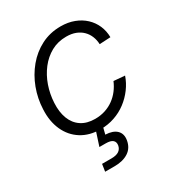

<svg xmlns="http://www.w3.org/2000/svg" viewBox="-176 -641 876 954"><g transform="rotate(-30 262.0 -164.0)"><path d="M233.9 10.3Q170.4 10.3 124.5 -18.6Q78.6 -47.4 55.2 -99.1Q31.7 -150.9 35.2 -218.3Q37.6 -278.8 58.6 -335Q79.6 -391.1 116.7 -435.8Q153.8 -480.5 204.3 -506.3Q254.9 -532.2 315.9 -532.2Q358.4 -532.2 392.8 -519Q427.2 -505.9 451.9 -482.7Q476.6 -459.5 490 -428.7Q503.4 -397.9 503.9 -361.8L440.4 -358.4Q439.5 -382.8 430.9 -403.8Q422.4 -424.8 406.7 -440.4Q391.1 -456.1 368.2 -465.1Q345.2 -474.1 314.5 -474.1Q266.6 -474.1 228 -452.9Q189.5 -431.6 161.4 -395.3Q133.3 -358.9 117.4 -313.2Q101.6 -267.6 99.1 -218.3Q96.2 -167.5 110.8 -128.9Q125.5 -90.3 157.2 -69.1Q189 -47.9 235.8 -47.9Q267.1 -47.9 293.9 -56.6Q320.8 -65.4 342.8 -81.3Q364.7 -97.2 381.1 -118.7Q397.5 -140.1 408.2 -165.5L471.7 -160.2Q459.5 -124.5 436.5 -93.5Q413.6 -62.5 382.6 -39.1Q351.6 -15.6 313.7 -2.7Q275.9 10.3 233.9 10.3ZM147 204.1 153.3 162.6H207.5Q234.9 162.6 250 152.6Q265.1 142.6 268.6 123Q271.5 104 259.8 93.8Q248 83.5 219.7 83.5H183.6L216.8 -18.6H252.9L251 0L239.7 44.9Q282.7 46.4 303.7 66.9Q324.7 87.4 318.8 123Q312 163.6 280.8 183.8Q249.5 204.1 201.2 204.1Z"/></g></svg>

Font: Inter 28pt Light
Style: Italic
Weight: 300
Italic angle: -9.3988°
Designer: Rasmus Andersson
Foundry: rsms
Version: Version 4.001;git-66647c0bb